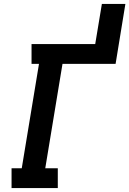

<svg xmlns="http://www.w3.org/2000/svg" viewBox="-20 -960 660 980"><path d="M39 0V-101H91L179 -634H141V-735H466L500 -940H620L570 -634H299L211 -101H275V0Z"/></svg>

Font: Iosevka Etoile Oblique
Style: Bold
Weight: 700
Italic angle: -9°
Designer: Belleve Invis
Foundry: Belleve Invis
Version: Version 15.5.2; ttfautohint (v1.8.4)